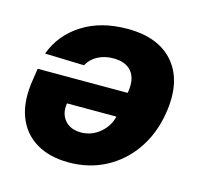

<svg xmlns="http://www.w3.org/2000/svg" viewBox="-87 -649 777 749"><g transform="rotate(15 301.5 -274.5)"><path d="M339.8 -555.8Q468 -555.8 529.5 -480.6Q590.9 -405.5 568.9 -274.9Q554.7 -190.3 510.8 -127Q467 -63.6 400.2 -28.2Q333.5 7.1 251.4 7.1Q174 7.1 119.9 -25.2Q65.7 -57.5 42.4 -119.5Q19.2 -181.5 34.1 -271.3L40.8 -314.6H404.1L405.2 -321Q413.4 -372.9 389.9 -401.6Q366.5 -430.4 315.7 -430.4Q282 -430.4 254.3 -416.2Q226.6 -402 211.6 -374.6L53.3 -379.3Q82.4 -459.5 157.1 -507.6Q231.9 -555.8 339.8 -555.8ZM385.7 -213.8H186.1Q179.3 -171.9 202.1 -145.1Q224.8 -118.3 267.4 -118.3Q309.7 -118.3 343 -145.8Q376.4 -173.3 385.7 -213.8Z"/></g></svg>

Font: Inter UI Extra Bold
Style: Italic
Weight: 800
Italic angle: 9.39999°
Designer: Rasmus Andersson
Foundry: rsms
Version: 3.2;8d6f07862